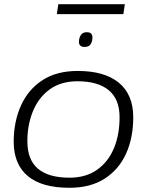

<svg xmlns="http://www.w3.org/2000/svg" viewBox="-20 -882 706 912"><path d="M310 10Q180 10 113 -45Q46 -100 45 -207Q45 -304 79.5 -380.5Q114 -457 181.5 -501Q249 -545 349 -545Q476 -545 544 -489.5Q612 -434 613 -327Q613 -227 578.5 -151.5Q544 -76 476.5 -33Q409 10 310 10ZM310 -38Q388 -38 441 -75.5Q494 -113 521 -177.5Q548 -242 548 -325Q548 -411 496.5 -453.5Q445 -496 348 -496Q270 -496 217 -458Q164 -420 137 -355Q110 -290 110 -211Q110 -123 160.5 -80.5Q211 -38 310 -38ZM382 -659Q355 -659 355 -683Q355 -702 364 -715.5Q373 -729 392 -729Q419 -729 419 -705Q419 -685 410.5 -672Q402 -659 382 -659ZM250 -815 257 -862H573L566 -815Z"/></svg>

Font: Georama Expanded Light
Style: Italic
Weight: 300
Width: 7
Italic angle: -9°
Designer: Jean-Baptiste Levee
Foundry: Production Type
Version: Version 1.000